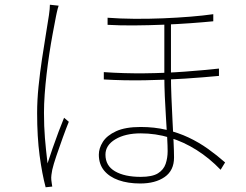

<svg xmlns="http://www.w3.org/2000/svg" viewBox="-20 -768 1040 812"><path d="M703 -676Q703 -641 703 -600Q703 -559 703 -519.5Q703 -480 703 -449Q703 -407 705 -357.5Q707 -308 709.5 -259Q712 -210 714 -169Q716 -128 716 -102Q716 -47 676.5 -19.5Q637 8 573 8Q521 8 481.5 -6Q442 -20 420 -47Q398 -74 398 -114Q398 -141 415 -168Q432 -195 471 -213Q510 -231 575 -231Q633 -231 683.5 -219Q734 -207 777.5 -186.5Q821 -166 859.5 -138.5Q898 -111 932 -81L913 -50Q866 -99 811.5 -133.5Q757 -168 697.5 -186Q638 -204 575 -204Q510 -204 468 -179Q426 -154 426 -114Q426 -67 466.5 -43.5Q507 -20 575 -20Q624 -20 648 -35Q672 -50 680.5 -75Q689 -100 689 -129Q689 -149 687 -186Q685 -223 682 -268.5Q679 -314 677 -360.5Q675 -407 675 -446Q675 -477 675 -518.5Q675 -560 675 -602.5Q675 -645 675 -676ZM419 -463Q505 -457 592.5 -458Q680 -459 761 -465Q842 -471 906 -478V-447Q844 -441 762 -435.5Q680 -430 591.5 -428.5Q503 -427 419 -432ZM435 -693Q487 -689 547.5 -688.5Q608 -688 669 -690.5Q730 -693 785 -697.5Q840 -702 882 -708V-678Q842 -674 787 -670Q732 -666 670.5 -663.5Q609 -661 548 -660.5Q487 -660 435 -663ZM228 -744Q226 -738 224 -731Q222 -724 220.5 -716.5Q219 -709 217 -700Q210 -664 202.5 -623.5Q195 -583 188.5 -540Q182 -497 177 -454Q172 -411 169 -369.5Q166 -328 166 -291Q166 -233 170 -184.5Q174 -136 181 -77Q190 -105 202.5 -141Q215 -177 228 -211.5Q241 -246 251 -270L271 -253Q260 -226 245.5 -186Q231 -146 218.5 -109Q206 -72 201 -50Q199 -40 197.5 -28.5Q196 -17 197 -7Q198 0 199 8Q200 16 201 21L173 24Q158 -32 147.5 -110.5Q137 -189 137 -290Q137 -344 143 -402.5Q149 -461 157.5 -517.5Q166 -574 174 -622.5Q182 -671 187 -704Q189 -718 190 -729Q191 -740 191 -748Z"/></svg>

Font: Noto Sans TC
Style: Regular
Weight: 100
Designer: Ryoko NISHIZUKA 西塚涼子 (kana, bopomofo & ideographs); Paul D. Hunt (Latin, Greek & Cyrillic); Sandoll Communications 산돌커뮤니
Foundry: Adobe
Version: Version 2.004;hotconv 1.0.118;makeotfexe 2.5.65603